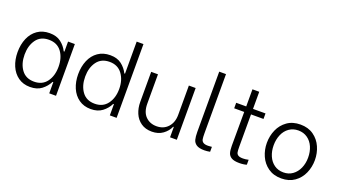

<svg xmlns="http://www.w3.org/2000/svg" viewBox="-61 -1288 3250 1834"><g transform="rotate(20 1564.0 -370.5)"><path d="M51 -267Q51 -345 77.5 -407.5Q104 -470 155.5 -506Q207 -542 279 -542Q350 -542 394.5 -507.5Q439 -473 463 -424H470V-526H539V0H470V-114H463Q437 -63 391.5 -28.5Q346 6 275 6Q205 6 154.5 -30Q104 -66 77.5 -128Q51 -190 51 -267ZM467 -268Q467 -360 422.5 -420Q378 -480 294 -480Q209 -480 165.5 -419.5Q122 -359 122 -268Q122 -176 166 -115.5Q210 -55 294 -55Q378 -55 422.5 -115.5Q467 -176 467 -268Z M667 -267Q667 -345 693.5 -407.5Q720 -470 771.5 -506Q823 -542 895 -542Q966 -542 1010.5 -507.5Q1055 -473 1079 -424H1086V-750H1155V0H1086V-114H1079Q1054 -63 1008 -28.5Q962 6 892 6Q822 6 771 -30Q720 -66 693.5 -128Q667 -190 667 -267ZM1084 -267Q1084 -358 1039 -419Q994 -480 911 -480Q826 -480 782 -419.5Q738 -359 738 -268Q738 -176 782 -115.5Q826 -55 911 -55Q994 -55 1039 -115.5Q1084 -176 1084 -267Z M1767 0H1698V-105H1692Q1671 -57 1625.5 -24Q1580 9 1514 9Q1449 9 1404 -22.5Q1359 -54 1337 -106Q1315 -158 1315 -220V-526H1384V-228Q1384 -143 1427.5 -99Q1471 -55 1539 -55Q1611 -55 1654.5 -103Q1698 -151 1698 -228V-526H1767Z M1925 -138V-750H1994V-147Q1994 -108 1997.5 -89Q2001 -70 2016.5 -59Q2032 -48 2066 -48Q2076 -48 2088 -49.5Q2100 -51 2105 -51V-1Q2075 5 2047 5Q1993 5 1966.5 -13Q1940 -31 1932.5 -60.5Q1925 -90 1925 -138Z M2350 -470V-141Q2350 -103 2353.5 -85.5Q2357 -68 2372 -58Q2387 -48 2421 -48Q2447 -48 2477 -55V-5Q2467 -1 2446.5 2Q2426 5 2403 5Q2350 5 2323.5 -10.5Q2297 -26 2288.5 -53Q2280 -80 2280 -126L2281 -470H2179V-526H2281V-700H2350V-526H2477V-470Z M2585 -267Q2585 -338 2612.5 -400.5Q2640 -463 2695 -502Q2750 -541 2829 -541Q2908 -541 2963 -502Q3018 -463 3045.5 -400.5Q3073 -338 3073 -268Q3073 -197 3045.5 -134.5Q3018 -72 2963 -33Q2908 6 2829 6Q2750 6 2695 -33Q2640 -72 2612.5 -134.5Q2585 -197 2585 -267ZM3004 -268Q3004 -328 2983 -376.5Q2962 -425 2922 -453Q2882 -481 2829 -481Q2776 -481 2736 -453Q2696 -425 2675 -376Q2654 -327 2654 -268Q2654 -208 2675 -159.5Q2696 -111 2735.5 -83Q2775 -55 2829 -55Q2882 -55 2921.5 -83.5Q2961 -112 2982.5 -160.5Q3004 -209 3004 -268Z"/></g></svg>

Font: Be Vietnam Light
Style: Regular
Weight: 300
Designer: Gabriel Lam
Foundry: TypeRant
Version: Version 4.000